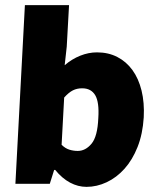

<svg xmlns="http://www.w3.org/2000/svg" viewBox="-20 -716 620 748"><path d="M77 -696H249L240 -534L232 -462Q260 -486 292.5 -499Q325 -512 358 -512Q402 -512 437 -494Q472 -476 496 -443Q520 -410 531.5 -363Q543 -316 540 -259Q536 -194 516 -143.5Q496 -93 465 -58.5Q434 -24 395.5 -6Q357 12 317 12Q284 12 253 -4.5Q222 -21 195 -54H191L174 0H40ZM220 -152Q234 -138 250 -133Q266 -128 283 -128Q313 -128 336.5 -156Q360 -184 363 -256Q367 -318 351 -345Q335 -372 300 -372Q280 -372 264 -364Q248 -356 230 -336Z"/></svg>

Font: Kilde Sans Black
Style: Regular
Weight: 900
Italic angle: -3°
Designer: Paul D. Hunt
Foundry: Adobe Systems Incorporated
Version: Version 1.050;PS Version 1.000;hotconv 1.0.70;makeotf.lib2.5